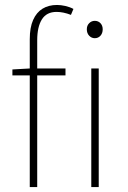

<svg xmlns="http://www.w3.org/2000/svg" viewBox="-20 -754 514 774"><path d="M100 0V-596Q100 -643 113.5 -673.5Q127 -704 151.5 -719Q176 -734 210 -734Q225 -734 243 -730Q261 -726 276 -718L266 -694Q235 -706 208 -706Q168 -706 149 -676Q130 -646 130 -592V0ZM30 -450V-474L100 -478H244V-450ZM348 0V-478H378V0ZM362 -600Q349 -600 339.5 -610Q330 -620 330 -636Q330 -651 339.5 -660.5Q349 -670 362 -670Q376 -670 385 -660.5Q394 -651 394 -636Q394 -620 385 -610Q376 -600 362 -600Z"/></svg>

Font: Source Sans 3
Style: Regular
Weight: 200
Designer: Paul D. Hunt
Foundry: Adobe
Version: Version 3.046;hotconv 1.0.118;makeotfexe 2.5.65603